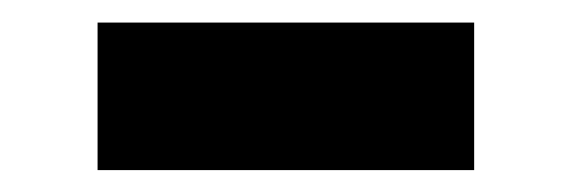

<svg xmlns="http://www.w3.org/2000/svg" viewBox="-20 -379 509 171"><path d="M402.3 -358.9V-227.5H66.9V-358.9Z"/></svg>

Font: Inter 16pt ExtraBold
Style: Regular
Weight: 800
Version: Version 4.001;git-66647c0bb